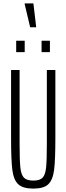

<svg xmlns="http://www.w3.org/2000/svg" viewBox="-20 -1099 390 1127"><path d="M45 -290V-688H95V-257Q95 -158 99.5 -115.5Q104 -73 120.5 -56Q137 -39 176 -39Q214 -39 230 -56Q246 -73 250.5 -115Q255 -157 255 -257V-688H305V-290Q305 -159 297.5 -101Q290 -43 263.5 -17.5Q237 8 176 8Q114 8 87 -17.5Q60 -43 52.5 -101Q45 -159 45 -290ZM75 -793V-860H125V-793ZM224 -793V-860H273V-793ZM157 -939 125 -1074V-1079H176L192 -944V-939Z"/></svg>

Font: Saira Ultra Condensed Light
Style: Regular
Weight: 300
Width: 1
Designer: Hector Gatti with collaboration of the Omnibus-Type team
Foundry: Omnibus-Type
Version: Version 1.001; ttfautohint (v1.8)